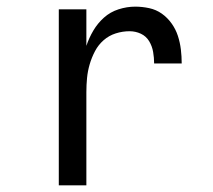

<svg xmlns="http://www.w3.org/2000/svg" viewBox="-20 -558 640 578"><path d="M157 0V-530H240V-420Q248 -444 261 -466Q274 -488 293 -505Q312 -522 337 -530Q362 -538 387 -538Q408 -538 429 -533.5Q450 -529 467 -517Q484 -505 496.5 -487.5Q509 -470 515.5 -450Q522 -430 524.5 -409Q527 -388 527 -367H444Q444 -384 441 -401.5Q438 -419 429 -434Q420 -449 404 -456.5Q388 -464 370 -464Q349 -464 328.5 -457.5Q308 -451 292 -437Q276 -423 266 -404Q256 -385 250 -364.5Q244 -344 242 -323Q240 -302 240 -281V0Z"/></svg>

Font: Iosevka Curly Extended
Style: Regular
Weight: 400
Width: 7
Monospace: yes
Designer: Belleve Invis
Foundry: Belleve Invis
Version: Version 11.1.0; ttfautohint (v1.8.3)